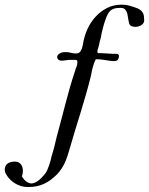

<svg xmlns="http://www.w3.org/2000/svg" viewBox="-122 -626 628 810"><path d="M-102.1 91.3Q-102.1 73.2 -90.6 64.5Q-79.1 55.7 -58.1 55.7Q-48.8 55.7 -42.5 59.6Q-36.1 63.5 -32.2 69.3Q-28.3 75.2 -26.9 82Q-25.4 88.9 -25.4 94.7Q-25.4 98.6 -26.4 106Q-27.3 113.3 -29.8 117.2Q-22.9 130.9 -11.5 139.4Q0 147.9 10.7 147.9Q23.4 147.9 38.6 136.7Q53.7 125.5 69.3 105.5Q73.7 99.1 77.9 90.1Q82 81.1 85.4 70.8Q88.9 60.5 91.6 50.3Q94.2 40 96.2 31.2Q103 10.3 107.9 -10Q112.8 -30.3 117.2 -48.8Q127 -84 135.7 -117.9Q144.5 -151.9 153.6 -186.3Q162.6 -220.7 172.6 -255.9Q182.6 -291 195.3 -328.6Q197.3 -336.9 200.9 -344.7Q204.6 -352.5 204.6 -364.3Q204.6 -370.6 202.4 -371.6Q200.2 -372.6 197.8 -373.5H174.8Q170.4 -373.5 164.8 -373Q159.2 -372.6 154.8 -371.6Q149.9 -370.6 146.2 -370.4Q142.6 -370.1 139.2 -370.1Q128.4 -370.1 123.8 -374.8Q119.1 -379.4 119.1 -385.3Q119.1 -394 129.4 -400.1Q139.6 -406.2 150.4 -406.2Q154.8 -406.2 162.8 -405.8Q170.9 -405.3 179.2 -402.8Q184.6 -401.9 188.2 -401.1Q191.9 -400.4 197.8 -400.4Q204.1 -400.4 209.2 -402.3Q214.4 -404.3 218.8 -411.6Q220.7 -414.1 222.4 -418.9Q224.1 -423.8 225.8 -429.7Q227.5 -435.5 228.5 -441.4Q229.5 -447.3 230 -451.2Q234.9 -476.6 247.3 -504.2Q259.8 -531.7 280.3 -554.4Q300.8 -577.1 328.6 -591.8Q356.4 -606.4 392.1 -606.4Q409.7 -606.4 423.8 -602.1Q446.3 -595.7 458 -590.8Q469.7 -585.9 476.6 -577.6Q483.9 -568.8 485.1 -557.6Q486.3 -546.4 486.3 -539.6Q486.3 -533.7 483.2 -528.8Q480 -523.9 474.6 -520.3Q469.2 -516.6 462.4 -514.6Q455.6 -512.7 448.7 -512.7Q439 -512.7 432.1 -516.1Q425.3 -519.5 423.3 -526.4Q421.9 -531.7 420.9 -535.6Q419.9 -539.6 418.9 -546.4Q417.5 -555.2 416 -563.5Q414.6 -571.8 411.1 -578.4Q407.7 -585 402.3 -588.9Q397 -592.8 387.7 -592.8Q376.5 -592.8 367.7 -591.6Q358.9 -590.3 351.6 -586.4Q344.2 -582.5 338.4 -575.2Q332.5 -567.9 327.6 -555.2Q325.2 -548.8 322.8 -542.5Q320.3 -536.1 318.1 -528.8Q315.9 -521.5 313.2 -512Q310.5 -502.4 307.6 -489.3Q306.6 -486.8 306.6 -484.4Q306.6 -481.9 305.7 -480Q304.7 -471.7 302.5 -464.1Q300.3 -456.5 298.8 -451.2Q296.9 -441.4 295.7 -435.8Q294.4 -430.2 293 -425.8Q292 -421.4 290.5 -418.7Q289.1 -416 289.1 -411.6Q289.1 -408.2 289.3 -405.8Q289.6 -403.3 291.5 -401.9Q299.3 -401.9 309.8 -401.6Q320.3 -401.4 330.1 -400.4Q339.8 -399.4 348.6 -399.2Q357.4 -398.9 368.2 -398.9Q375 -398.9 377.4 -396.2Q379.9 -393.6 379.9 -390.1Q379.9 -381.8 375.7 -375Q371.6 -368.2 358.4 -368.2Q351.6 -368.2 342.8 -369.4Q334 -370.6 324.7 -372.1Q315.4 -373.5 306.4 -374.8Q297.4 -376 289.6 -376H282.2Q275.9 -364.7 270.8 -347.2Q265.6 -329.6 261.7 -306.6Q251 -263.2 240.2 -226.1Q229.5 -189 218.3 -152.1Q207 -115.2 194.8 -75.9Q182.6 -36.6 168.9 11.7Q165 24.9 160.6 37.8Q156.2 50.8 150.4 63Q144.5 75.2 136.7 86.9Q128.9 98.6 118.2 109.9Q105 123 91.8 132.8Q78.6 142.6 64 149.4Q49.3 156.2 32.5 159.7Q15.6 163.1 -4.9 163.1Q-20 163.1 -33.9 158.7Q-47.9 154.3 -59.6 147Q-71.3 139.6 -80.3 130.4Q-89.4 121.1 -94.7 111.3Q-98.6 106.4 -100.3 100.1Q-102.1 93.8 -102.1 91.3Z"/></svg>

Font: IM FELL French Canon
Style: Regular
Weight: 400
Designer: Igino Marini
Foundry: Igino Marini,
Version: 3.00